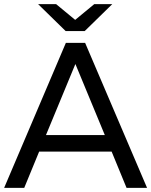

<svg xmlns="http://www.w3.org/2000/svg" viewBox="-20 -907 730 927"><path d="M519 -175 591 0H690L391 -700H298L0 0H97L169 -175ZM486 -255H202L344 -598ZM522 -887H435L343 -811L251 -887H164L297 -757H389Z"/></svg>

Font: Rookery
Style: Regular
Weight: 400
Designer: Ryan Kimball / Julieta Ulanovsky
Foundry: Motorola Mobility LLC.
Version: Version 1.0